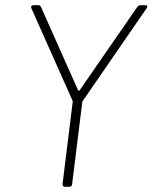

<svg xmlns="http://www.w3.org/2000/svg" viewBox="-20 -720 588 740"><path d="M230 0H247C253 0 258 -4 258 -10L297 -326C297 -328 298 -330 299 -331L545 -688C550 -695 548 -700 540 -700H521C517 -700 512 -697 509 -693L287 -372C286 -370 282 -370 281 -372L138 -693C136 -697 133 -700 128 -700H109C101 -700 98 -695 101 -688L260 -331C261 -330 260 -328 260 -326L221 -10C221 -4 224 0 230 0Z"/></svg>

Font: Barlow ExtraLight
Style: Italic
Weight: 275
Italic angle: -7°
Designer: Jeremy Tribby
Foundry: Tribby Type
Version: Version 1.422;hotconv 1.0.109;makeotfexe 2.5.65596